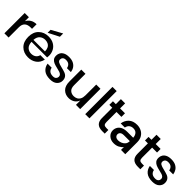

<svg xmlns="http://www.w3.org/2000/svg" viewBox="320 -2235 3685 3685"><g transform="rotate(45 2162.5 -393.0)"><path d="M183 0H69V-551H183V-443Q209 -495 259 -527.5Q309 -560 383 -560V-436H349Q183 -436 183 -279Z M440 0ZM440 0ZM713 7Q592 7 516 -68.5Q440 -144 440 -276Q440 -409 517.5 -483.5Q595 -558 713 -558Q798 -558 858 -523.5Q918 -489 949 -430.5Q980 -372 980 -302Q980 -274 976 -253H552Q557 -165 601.5 -125.5Q646 -86 708 -86Q765 -86 803.5 -114Q842 -142 853 -192H975Q953 -94 881.5 -43.5Q810 7 713 7ZM865 -305Q865 -411 791 -450Q755 -467 713 -467Q649 -467 603.5 -428Q558 -389 552 -305ZM648 -594V-674L869 -796V-707Z M1310 7Q1198 7 1138.5 -43.5Q1079 -94 1067 -175H1178Q1183 -132 1215 -103Q1247 -74 1310 -74Q1355 -74 1376.5 -96.5Q1398 -119 1398 -150Q1398 -179 1380 -196Q1362 -213 1335 -222.5Q1308 -232 1261 -242Q1198 -256 1160 -272Q1122 -288 1097.5 -317.5Q1073 -347 1073 -401Q1073 -444 1094 -479.5Q1115 -515 1158.5 -536.5Q1202 -558 1271 -558Q1342 -558 1389.5 -534Q1437 -510 1464 -469Q1491 -428 1498 -376H1390Q1384 -419 1354.5 -447.5Q1325 -476 1268 -476Q1221 -476 1199.5 -454Q1178 -432 1178 -400Q1178 -366 1208 -347.5Q1238 -329 1307 -314Q1366 -300 1411 -284Q1504 -250 1504 -148Q1504 -84 1455 -38.5Q1406 7 1310 7Z M1817 8Q1725 8 1665 -51.5Q1605 -111 1605 -231V-551H1719V-243Q1719 -160 1760 -123.5Q1801 -87 1861 -87Q1902 -87 1936 -104.5Q1970 -122 1990.5 -160Q2011 -198 2011 -259V-551H2126V0H2011V-120Q1986 -53 1933 -22.5Q1880 8 1817 8Z M2377 0H2263V-740H2377Z M2792 0H2722Q2543 0 2543 -174V-454H2464V-551H2543V-688H2658V-551H2791V-454H2658V-182Q2658 -135 2676 -117Q2694 -99 2737 -99H2792Z M3043 10Q2962 10 2909 -37Q2856 -84 2856 -155Q2856 -201 2878.5 -241Q2901 -281 2949.5 -306Q2998 -331 3078 -331H3234Q3231 -388 3200.5 -425Q3170 -462 3109 -462Q3060 -462 3026 -435.5Q2992 -409 2982 -356H2870Q2883 -445 2944.5 -503Q3006 -561 3114 -561Q3178 -561 3232 -533.5Q3286 -506 3318 -453Q3350 -400 3350 -323V0H3234V-80Q3209 -43 3159 -16.5Q3109 10 3043 10ZM3067 -90Q3101 -90 3140 -105Q3179 -120 3206.5 -152.5Q3234 -185 3234 -239H3078Q3021 -239 2997 -217Q2973 -195 2973 -164Q2973 -133 2996.5 -111.5Q3020 -90 3067 -90Z M3759 0H3689Q3510 0 3510 -174V-454H3431V-551H3510V-688H3625V-551H3758V-454H3625V-182Q3625 -135 3643 -117Q3661 -99 3704 -99H3759Z M4086 7Q3974 7 3914.5 -43.5Q3855 -94 3843 -175H3954Q3959 -132 3991 -103Q4023 -74 4086 -74Q4131 -74 4152.5 -96.5Q4174 -119 4174 -150Q4174 -179 4156 -196Q4138 -213 4111 -222.5Q4084 -232 4037 -242Q3974 -256 3936 -272Q3898 -288 3873.5 -317.5Q3849 -347 3849 -401Q3849 -444 3870 -479.5Q3891 -515 3934.5 -536.5Q3978 -558 4047 -558Q4118 -558 4165.5 -534Q4213 -510 4240 -469Q4267 -428 4274 -376H4166Q4160 -419 4130.5 -447.5Q4101 -476 4044 -476Q3997 -476 3975.5 -454Q3954 -432 3954 -400Q3954 -366 3984 -347.5Q4014 -329 4083 -314Q4142 -300 4187 -284Q4280 -250 4280 -148Q4280 -84 4231 -38.5Q4182 7 4086 7Z"/></g></svg>

Font: Ulagadi Sans Medium
Style: Regular
Weight: 500
Designer: Ninad Kale (Devanagari), Jonny Pinhorn (Latin)
Foundry: Indian Type Foundry
Version: Version 3.01;March 29, 2020;FontCreator 12.0.0.2522 64-bit; 